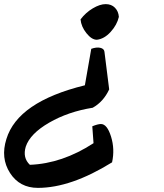

<svg xmlns="http://www.w3.org/2000/svg" viewBox="-112 -592 798 932"><path d="M465 -510Q456 -471 425 -437Q394 -403 358 -399Q333 -399 307.5 -431Q282 -463 279 -498Q304 -531 338.5 -551.5Q373 -572 401 -572Q429 -572 446 -554.5Q463 -537 465 -510ZM378 10Q408 10 427 71Q446 132 432 196Q232 320 72 320Q-17 320 -63.5 247.5Q-110 175 -81 83Q-26 -98 300 -178L331 -355Q356 -364 374.5 -360Q393 -356 395 -341L418 -158Q390 -98 338 -69Q219 -50 126.5 3.5Q34 57 13 120Q-3 174 33 208Q190 202 342 103L336 21Q363 10 378 10Z"/></svg>

Font: Tillana SemiBold
Style: Regular
Weight: 600
Designer: Lipi Raval (Devanagari, Latin), Jonny Pinhorn (Latin)
Foundry: Indian Type Foundry
Version: Version 2.003;PS 1.0;hotconv 1.0.79;makeotf.lib2.5.61930; tt